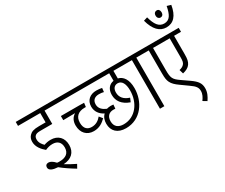

<svg xmlns="http://www.w3.org/2000/svg" viewBox="-161 -1341 2303 1968"><g transform="rotate(-30 990.5 -357.0)"><path d="M212 -238C269 -238 305 -207 305 -145C305 -77 261 -46 187 -46C178 -46 168 -46 158 -48C129 -80 103 -94 81 -94C57 -94 43 -80 43 -57C43 -20 88 -6 144 -3C191 35 246 72 306 108L330 65C287 44 244 21 209 -1C302 -6 357 -56 357 -144C357 -230 303 -285 218 -285C190 -285 163 -280 139 -271C118 -291 95 -320 95 -357C95 -375 99 -389 108 -398C121 -412 138 -417 176 -417H314V-575H410V-622H0V-575H263V-465H185C121 -465 92 -453 71 -431C53 -413 44 -390 44 -360C44 -299 86 -251 126 -218C154 -231 183 -238 212 -238Z M948 -47C887 -47 845 -76 845 -141C845 -201 880 -230 928 -230C935 -230 945 -230 952 -229L956 -276C949 -277 935 -278 924 -278C908 -278 892 -275 877 -271C833 -290 799 -318 799 -367C799 -416 829 -442 880 -442C902 -442 920 -439 936 -435L941 -481C924 -485 897 -488 875 -488C802 -488 748 -446 748 -370C748 -310 782 -267 833 -241C806 -216 794 -180 794 -141C794 -56 848 0 949 0C1127 0 1228 -156 1228 -314C1228 -416 1187 -471 1129 -485V-575H1284V-622H397V-575H1079V-486C1023 -477 991 -433 991 -369C991 -297 1030 -240 1121 -207L1140 -251C1073 -272 1040 -313 1040 -369C1040 -414 1062 -443 1102 -443C1151 -443 1177 -394 1177 -316C1177 -171 1088 -47 948 -47ZM795 -207 764 -245C737 -212 702 -187 651 -187C603 -187 565 -213 565 -285C565 -358 611 -395 682 -395H699L705 -442C692 -442 668 -443 643 -443H431V-394L572 -396C531 -371 513 -331 513 -284C513 -195 567 -139 648 -139C715 -139 759 -171 795 -207Z M1400 -575H1490V-622H1271V-575H1348V0H1400Z M1929 -575V-622H1477V-575H1547V-307C1547 -247 1551 -222 1564 -195C1578 -165 1607 -139 1641 -115L1729 -52C1789 -11 1803 14 1803 52C1803 89 1785 120 1764 149L1809 176C1835 137 1855 99 1855 49C1855 -8 1831 -43 1764 -90L1676 -151C1609 -198 1598 -219 1598 -313V-575H1795V-355C1795 -307 1791 -289 1776 -272C1763 -257 1743 -248 1720 -243L1734 -195C1774 -204 1805 -220 1823 -246C1841 -273 1847 -299 1847 -358V-575Z M1786 -848C1786 -821 1803 -806 1821 -806C1842 -806 1857 -821 1857 -848C1857 -874 1843 -890 1822 -890C1802 -890 1786 -875 1786 -848ZM1981 -864 1934 -878C1916 -784 1890 -734 1824 -734C1761 -734 1727 -784 1702 -877L1657 -863C1688 -747 1745 -688 1824 -688C1907 -688 1961 -744 1981 -864Z"/></g></svg>

Font: Noto Sans Condensed Light
Style: Italic
Weight: 300
Width: 3
Italic angle: -12°
Designer: Monotype Design Team
Foundry: Monotype Imaging Inc.
Version: Version 2.013